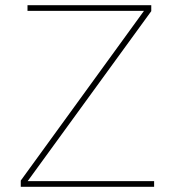

<svg xmlns="http://www.w3.org/2000/svg" viewBox="-20 -720 674 740"><path d="M60 0V-24L545 -692L557 -678H86V-700H563V-677L78 -10L75 -22H574V0Z"/></svg>

Font: Lexend Deca Thin
Style: Regular
Weight: 250
Designer: Bonnie Shaver-Troup, Thomas Jockin
Foundry: Lexend
Version: Version 1.007